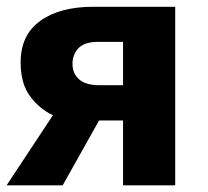

<svg xmlns="http://www.w3.org/2000/svg" viewBox="-34 -555 622 575"><path d="M262.7 -194.3 153.8 0H-14.2L124.5 -210Q85.9 -227.5 56.9 -265.6Q27.8 -303.7 27.8 -368.2Q27.8 -450.2 86.4 -492.4Q145 -534.7 245.1 -534.7H490.7V0H334.5V-194.3ZM183.1 -363.8Q183.1 -335.4 202.6 -317.6Q222.2 -299.8 265.1 -299.8H334.5V-429.7H260.3Q218.8 -429.7 200.9 -410.6Q183.1 -391.6 183.1 -363.8Z"/></svg>

Font: Lunasima
Style: Bold
Weight: 700
Designer: The DocRepair Project, Monotype Design Team
Foundry: Google
Version: Version 2.009